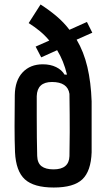

<svg xmlns="http://www.w3.org/2000/svg" viewBox="-20 -828 472 857"><path d="M220 9Q131 9 91 -27.5Q51 -64 47 -149Q45 -200 45 -264.5Q45 -329 46 -403Q47 -469 81 -505Q115 -541 171 -541Q205 -541 230.5 -528.5Q256 -516 268 -495H279Q264 -557 235 -604L164 -572L139 -620L200 -647Q181 -670 158 -689Q135 -708 108 -725L161 -808Q200 -783 232.5 -755.5Q265 -728 290 -695L368 -730L392 -682L322 -651Q354 -597 370 -529Q386 -461 389 -376Q389 -325 389 -262.5Q389 -200 389 -148Q386 -64 347.5 -27.5Q309 9 220 9ZM219 -72Q288 -72 290 -131Q292 -253 291 -317.5Q290 -382 290 -409Q282 -462 212 -462Q146 -462 144 -399Q144 -357 144 -308.5Q144 -260 144.5 -214Q145 -168 146 -132Q147 -100 165.5 -86Q184 -72 219 -72Z"/></svg>

Font: Big Shoulders Text SemiBold
Style: Regular
Weight: 600
Designer: Patric King
Foundry: XO Type Co
Version: Version 1.000; ttfautohint (v1.8.2)